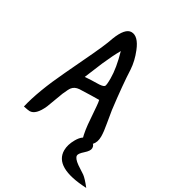

<svg xmlns="http://www.w3.org/2000/svg" viewBox="-253 -911 1155 1312"><g transform="rotate(30 324.5 -255.5)"><path d="M471 39Q450 -18 442 -99Q437 -169 431 -239Q429 -265 425 -282Q373 -282 271 -278Q235 -275 217 -252Q207 -240 187 -194Q163 -130 139 -66Q100 22 51 22Q40 22 2 14Q34 -124 129 -323Q257 -589 280 -650Q285 -663 295 -691Q335 -794 385 -794Q439 -794 475 -704Q503 -635 507 -569Q512 -452 535 -265Q537 -248 551 -169Q562 -110 562 -72Q562 -27 538 -1Q519 19 471 39ZM386 -645Q355 -591 319 -509Q290 -439 261 -369Q318 -373 352 -373Q402 -373 412 -385Q419 -394 419 -448Q419 -530 386 -645ZM390 135Q390 91 418 42Q450 -14 491 -14Q549 -14 549 28Q549 49 516 78Q483 107 483 123Q483 145 525 175Q555 195 586 215Q609 232 649 283Q390 271 390 135Z"/></g></svg>

Font: Wortlaut AH
Style: SemiBold
Weight: 600
Designer: Andreas Höfeld
Foundry: Fontgrube AH
Version: Version 2.59